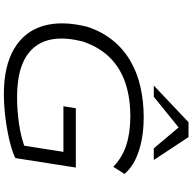

<svg xmlns="http://www.w3.org/2000/svg" viewBox="-21 -963 992 990"><g transform="rotate(90 475.0 -468.0)"><path d="M465 8Q321 8 232 -44.5Q143 -97 114 -193Q85 -289 118 -422Q143 -497 187 -552Q231 -607 292 -643Q353 -679 427.5 -696Q502 -713 585 -713Q649 -713 704.5 -702Q760 -691 804 -669.5Q848 -648 877 -614L840 -556Q793 -602 729 -623Q665 -644 580 -644Q483 -644 406.5 -618Q330 -592 276.5 -538Q223 -484 194 -399Q152 -232 226 -146Q300 -60 480 -60Q550 -60 621.5 -70.5Q693 -81 753 -105L727 -69L763 -299H528L538 -363H844L795 -51Q757 -33 701 -20Q645 -7 583 0.5Q521 8 465 8ZM421 -765 610 -944H687L805 -765H745L637 -893L479 -765Z"/></g></svg>

Font: Nunito Sans 7pt Expanded Light
Style: Italic
Weight: 300
Width: 7
Italic angle: -9°
Designer: Vernon Adams
Foundry: Vernon Adams
Version: Version 3.101;gftools[0.9.27]